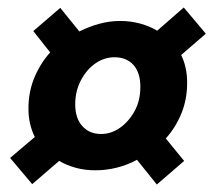

<svg xmlns="http://www.w3.org/2000/svg" viewBox="-20 -586 570 513"><path d="M66 -94 7 -164 73 -220Q65 -236 60.5 -255Q56 -274 56 -296Q56 -341 72 -379Q88 -417 114 -446L69 -503L141 -565L192 -502Q218 -515 245.5 -522.5Q273 -530 301 -530Q329 -530 354.5 -523Q380 -516 400 -504L471 -566L530 -496L464 -439Q472 -423 476 -404.5Q480 -386 480 -365Q480 -320 464.5 -282.5Q449 -245 423 -216L472 -156L399 -93L346 -159Q320 -145 292 -138Q264 -131 235 -131Q207 -131 183 -137.5Q159 -144 138 -156ZM250 -228Q277 -228 300.5 -244.5Q324 -261 339.5 -289Q355 -317 355 -354Q355 -392 336.5 -412.5Q318 -433 286 -433Q259 -433 235.5 -417Q212 -401 196.5 -372Q181 -343 181 -307Q181 -270 200 -249Q219 -228 250 -228Z"/></svg>

Font: Source Sans 3
Style: Bold Italic
Weight: 700
Italic angle: -11°
Designer: Paul D. Hunt
Foundry: Adobe
Version: Version 3.052;hotconv 1.1.0;makeotfexe 2.6.0